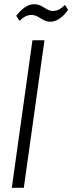

<svg xmlns="http://www.w3.org/2000/svg" viewBox="-20 -891 343 911"><path d="M191 -700 93 0H36L134 -700ZM57 -816Q78 -843 99 -857Q120 -871 141 -871Q160 -871 174.5 -863.5Q189 -856 202.5 -847.5Q216 -839 231 -839Q246 -839 260 -846Q274 -853 288 -868L303 -844Q283 -816 261.5 -802Q240 -788 220 -788Q201 -788 186 -796.5Q171 -805 158 -812.5Q145 -820 129 -820Q115 -820 101.5 -813.5Q88 -807 73 -792Z"/></svg>

Font: Pathway Extreme Condensed Thin
Style: Italic
Weight: 250
Width: 3
Italic angle: -8°
Version: Version 1.001;gftools[0.9.26]